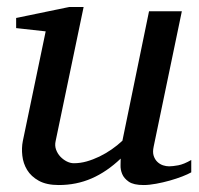

<svg xmlns="http://www.w3.org/2000/svg" viewBox="-20 -514 567 546"><path d="M523.9 -23.9Q514.6 -18.6 498.3 -12.2Q481.9 -5.9 462.9 -0.5Q443.8 4.9 424.1 8.5Q404.3 12.2 388.2 12.2Q359.9 12.2 346.2 2.7Q332.5 -6.8 327.4 -19.3Q322.3 -31.7 322.8 -44.4Q323.2 -57.1 323.2 -63Q283.7 -25.4 240.5 -6.6Q197.3 12.2 147 12.2Q112.3 12.2 90.3 0Q68.4 -12.2 57.1 -30.8Q45.9 -49.3 43.5 -71.3Q41 -93.3 44.9 -112.8L109.9 -424.8L25.9 -434.1V-462.9L176.8 -494.1H217.8L138.2 -112.8Q135.3 -100.1 139.4 -88.6Q143.6 -77.1 151.6 -68.6Q159.7 -60.1 169.9 -54.9Q180.2 -49.8 189.9 -49.8Q208 -49.8 226.3 -54.9Q244.6 -60.1 262.7 -68.8Q280.8 -77.6 297.4 -89.1Q314 -100.6 328.1 -113.8L403.8 -481.9H497.1L417 -97.2Q413.6 -81.5 417 -71Q420.4 -60.5 427.5 -53.7Q434.6 -46.9 443.6 -43.9Q452.6 -41 460.9 -41Q470.7 -41 486.8 -43.9Q502.9 -46.9 523.9 -59.1Z"/></svg>

Font: Charis SIL Phon
Style: Italic
Weight: 400
Italic angle: -11°
Foundry: SIL International
Version: Version 5.000